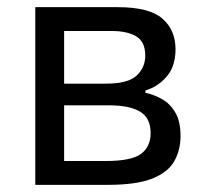

<svg xmlns="http://www.w3.org/2000/svg" viewBox="-20 -516 570 536"><path d="M78.5 0V-496H308.5Q397 -496 433.5 -464Q470 -432 470 -378.5Q470 -331.5 445.8 -302.8Q421.5 -274 386 -263.5V-257Q409.5 -252 432 -239.5Q454.5 -227 469.2 -202.2Q484 -177.5 484 -136.5Q484 -97.5 466.8 -66.5Q449.5 -35.5 405.8 -17.8Q362 0 281.5 0ZM290.5 -429.5H159V-282.5H275.5Q337.5 -282.5 361.5 -305Q385.5 -327.5 385.5 -361Q385.5 -399 360.8 -414.2Q336 -429.5 290.5 -429.5ZM159 -66.5H274.5Q347 -66.5 373.8 -86.5Q400.5 -106.5 400.5 -144.5Q400.5 -187 370.8 -204.5Q341 -222 284 -222H159Z"/></svg>

Font: Commissioner
Style: Regular
Weight: 400
Designer: Kostas Bartsokas
Foundry: Kostas Bartsokas
Version: Version 1.000; ttfautohint (v1.8.3)